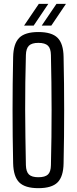

<svg xmlns="http://www.w3.org/2000/svg" viewBox="-20 -974 400 1001"><path d="M180 7Q110.5 7 80.2 -23.2Q50 -53.5 48.5 -123Q47 -194.5 46.2 -263.2Q45.5 -332 45.5 -400Q45.5 -468 46.2 -536.5Q47 -605 48.5 -677Q50 -746.5 80.2 -776.8Q110.5 -807 180 -807Q250 -807 280.2 -776.8Q310.5 -746.5 311.5 -677Q313 -605 313.8 -536.2Q314.5 -467.5 314.5 -399.8Q314.5 -332 313.8 -263.2Q313 -194.5 311.5 -123Q310.5 -53.5 280.2 -23.2Q250 7 180 7ZM180 -50Q215 -50 230 -64.2Q245 -78.5 245.5 -113Q247.5 -186.5 248.2 -258.8Q249 -331 249 -402.2Q249 -473.5 248 -544.8Q247 -616 245.5 -687Q245 -721.5 229.8 -736Q214.5 -750.5 180 -750.5Q146 -750.5 131 -736Q116 -721.5 115 -687Q113 -616 112 -544.8Q111 -473.5 111.2 -402.2Q111.5 -331 112.5 -258.8Q113.5 -186.5 115 -113Q116 -78.5 131 -64.2Q146 -50 180 -50ZM105.5 -840.5 182.5 -954H232L155.5 -840.5ZM197.5 -840.5 274.5 -954H324L247.5 -840.5Z"/></svg>

Font: Big Shoulders Display Thin
Style: Regular
Weight: 400
Version: Version 2.002